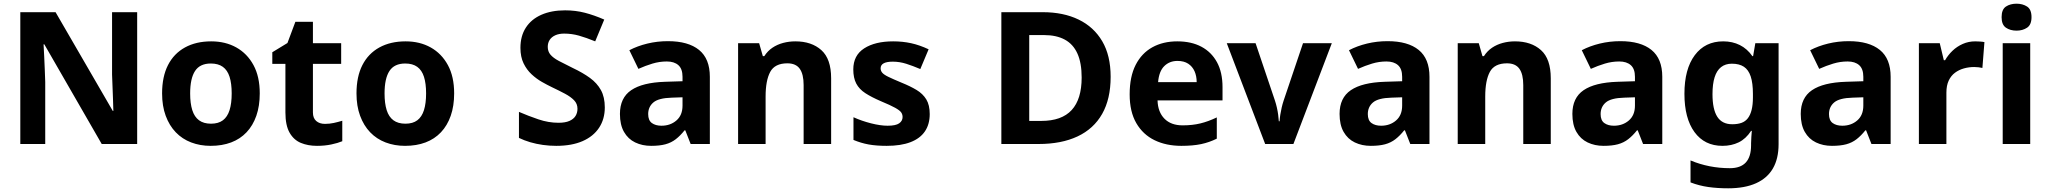

<svg xmlns="http://www.w3.org/2000/svg" viewBox="-20 -780 11095 1040"><path d="M723 0H531L220 -540H216Q218 -506 219.5 -472Q221 -438 222.5 -404Q224 -370 225 -336V0H90V-714H281L591 -179H594Q593 -212 592 -245Q591 -278 589.5 -310.5Q588 -343 587 -376V-714H723Z M1387 -274Q1387 -206 1368.5 -153Q1350 -100 1315.5 -63.5Q1281 -27 1232 -8.5Q1183 10 1121 10Q1064 10 1015.5 -8.5Q967 -27 932 -63.5Q897 -100 877.5 -153Q858 -206 858 -274Q858 -365 890 -427.5Q922 -490 982 -523Q1042 -556 1124 -556Q1201 -556 1260 -523Q1319 -490 1353 -427.5Q1387 -365 1387 -274ZM1010 -274Q1010 -220 1021.5 -183.5Q1033 -147 1058 -128.5Q1083 -110 1123 -110Q1163 -110 1187.5 -128.5Q1212 -147 1223.5 -183.5Q1235 -220 1235 -274Q1235 -328 1223.5 -364Q1212 -400 1187 -418Q1162 -436 1122 -436Q1063 -436 1036.5 -395.5Q1010 -355 1010 -274Z M1740 -109Q1765 -109 1788 -114Q1811 -119 1834 -126V-15Q1810 -5 1774.5 2.5Q1739 10 1697 10Q1648 10 1609.5 -6Q1571 -22 1548.5 -61.5Q1526 -101 1526 -171V-434H1455V-497L1537 -547L1580 -662H1675V-546H1828V-434H1675V-171Q1675 -140 1693 -124.5Q1711 -109 1740 -109Z M2440 -274Q2440 -206 2421.5 -153Q2403 -100 2368.5 -63.5Q2334 -27 2285 -8.5Q2236 10 2174 10Q2117 10 2068.5 -8.5Q2020 -27 1985 -63.5Q1950 -100 1930.5 -153Q1911 -206 1911 -274Q1911 -365 1943 -427.5Q1975 -490 2035 -523Q2095 -556 2177 -556Q2254 -556 2313 -523Q2372 -490 2406 -427.5Q2440 -365 2440 -274ZM2063 -274Q2063 -220 2074.5 -183.5Q2086 -147 2111 -128.5Q2136 -110 2176 -110Q2216 -110 2240.5 -128.5Q2265 -147 2276.5 -183.5Q2288 -220 2288 -274Q2288 -328 2276.5 -364Q2265 -400 2240 -418Q2215 -436 2175 -436Q2116 -436 2089.5 -395.5Q2063 -355 2063 -274Z M3256 -198Q3256 -135 3225 -88Q3194 -41 3135.5 -15.5Q3077 10 2993 10Q2956 10 2920.5 5Q2885 0 2852.5 -9.5Q2820 -19 2791 -33V-174Q2842 -152 2896.5 -133.5Q2951 -115 3005 -115Q3042 -115 3064.5 -125Q3087 -135 3097.5 -152Q3108 -169 3108 -191Q3108 -218 3089.5 -237Q3071 -256 3040 -272.5Q3009 -289 2969 -308Q2944 -320 2915 -336.5Q2886 -353 2859.5 -377.5Q2833 -402 2816 -437Q2799 -472 2799 -521Q2799 -585 2828.5 -630.5Q2858 -676 2912.5 -700Q2967 -724 3041 -724Q3097 -724 3147.5 -711Q3198 -698 3253 -674L3204 -556Q3155 -576 3116 -587Q3077 -598 3036 -598Q3008 -598 2988 -589Q2968 -580 2957.5 -564Q2947 -548 2947 -526Q2947 -501 2962 -483.5Q2977 -466 3007 -450Q3037 -434 3082 -412Q3137 -386 3175.5 -358Q3214 -330 3235 -292Q3256 -254 3256 -198Z M3598 -557Q3708 -557 3766.5 -509.5Q3825 -462 3825 -364V0H3721L3692 -74H3688Q3665 -45 3640.5 -26Q3616 -7 3584.5 1.5Q3553 10 3507 10Q3459 10 3420.5 -8.5Q3382 -27 3360 -65.5Q3338 -104 3338 -163Q3338 -250 3399 -291.5Q3460 -333 3582 -337L3677 -340V-364Q3677 -407 3654.5 -427Q3632 -447 3592 -447Q3552 -447 3514 -435.5Q3476 -424 3438 -407L3389 -508Q3433 -531 3486.5 -544Q3540 -557 3598 -557ZM3619 -251Q3547 -249 3519 -225Q3491 -201 3491 -162Q3491 -128 3511 -113.5Q3531 -99 3563 -99Q3611 -99 3644 -127.5Q3677 -156 3677 -208V-253Z M4288 -556Q4376 -556 4429 -508.5Q4482 -461 4482 -356V0H4333V-319Q4333 -378 4312 -407.5Q4291 -437 4245 -437Q4177 -437 4152 -390.5Q4127 -344 4127 -257V0H3978V-546H4092L4112 -476H4120Q4138 -504 4164 -521.5Q4190 -539 4222 -547.5Q4254 -556 4288 -556Z M5016 -162Q5016 -107 4990 -68.5Q4964 -30 4912 -10Q4860 10 4783 10Q4726 10 4685 2.5Q4644 -5 4603 -22V-145Q4647 -125 4698 -112Q4749 -99 4788 -99Q4832 -99 4850.5 -112Q4869 -125 4869 -146Q4869 -160 4861.5 -171Q4854 -182 4829 -196Q4804 -210 4751 -232Q4700 -254 4667 -275.5Q4634 -297 4618 -327.5Q4602 -358 4602 -404Q4602 -480 4661 -518Q4720 -556 4818 -556Q4869 -556 4915 -546Q4961 -536 5010 -513L4965 -406Q4925 -423 4889 -434.5Q4853 -446 4816 -446Q4783 -446 4766.5 -437Q4750 -428 4750 -410Q4750 -397 4758.5 -386.5Q4767 -376 4791.5 -364Q4816 -352 4864 -332Q4911 -313 4945 -292.5Q4979 -272 4997.5 -241.5Q5016 -211 5016 -162Z M5996 -364Q5996 -244 5950 -163Q5904 -82 5816.5 -41Q5729 0 5606 0H5404V-714H5628Q5740 -714 5822.5 -674Q5905 -634 5950.5 -556.5Q5996 -479 5996 -364ZM5839 -360Q5839 -439 5816 -490Q5793 -541 5747.5 -565.5Q5702 -590 5636 -590H5555V-125H5620Q5731 -125 5785 -184Q5839 -243 5839 -360Z M6357 -556Q6433 -556 6487.5 -527Q6542 -498 6572 -443Q6602 -388 6602 -308V-236H6250Q6252 -173 6287.5 -137Q6323 -101 6386 -101Q6439 -101 6482 -111.5Q6525 -122 6571 -144V-29Q6531 -9 6486.5 0.5Q6442 10 6379 10Q6297 10 6234 -20.5Q6171 -51 6135 -113Q6099 -175 6099 -269Q6099 -365 6131.5 -428.5Q6164 -492 6222 -524Q6280 -556 6357 -556ZM6358 -450Q6315 -450 6286.5 -422Q6258 -394 6253 -335H6462Q6462 -368 6450.5 -394Q6439 -420 6416 -435Q6393 -450 6358 -450Z M6833 0 6625 -546H6781L6886 -235Q6892 -217 6896.5 -197Q6901 -177 6903.5 -158Q6906 -139 6907 -123H6911Q6912 -140 6915 -159Q6918 -178 6922.5 -197.5Q6927 -217 6933 -235L7038 -546H7194L6986 0Z M7496 -557Q7606 -557 7664.5 -509.5Q7723 -462 7723 -364V0H7619L7590 -74H7586Q7563 -45 7538.5 -26Q7514 -7 7482.5 1.5Q7451 10 7405 10Q7357 10 7318.5 -8.5Q7280 -27 7258 -65.5Q7236 -104 7236 -163Q7236 -250 7297 -291.5Q7358 -333 7480 -337L7575 -340V-364Q7575 -407 7552.5 -427Q7530 -447 7490 -447Q7450 -447 7412 -435.5Q7374 -424 7336 -407L7287 -508Q7331 -531 7384.5 -544Q7438 -557 7496 -557ZM7517 -251Q7445 -249 7417 -225Q7389 -201 7389 -162Q7389 -128 7409 -113.5Q7429 -99 7461 -99Q7509 -99 7542 -127.5Q7575 -156 7575 -208V-253Z M8186 -556Q8274 -556 8327 -508.5Q8380 -461 8380 -356V0H8231V-319Q8231 -378 8210 -407.5Q8189 -437 8143 -437Q8075 -437 8050 -390.5Q8025 -344 8025 -257V0H7876V-546H7990L8010 -476H8018Q8036 -504 8062 -521.5Q8088 -539 8120 -547.5Q8152 -556 8186 -556Z M8757 -557Q8867 -557 8925.5 -509.5Q8984 -462 8984 -364V0H8880L8851 -74H8847Q8824 -45 8799.5 -26Q8775 -7 8743.5 1.5Q8712 10 8666 10Q8618 10 8579.5 -8.5Q8541 -27 8519 -65.5Q8497 -104 8497 -163Q8497 -250 8558 -291.5Q8619 -333 8741 -337L8836 -340V-364Q8836 -407 8813.5 -427Q8791 -447 8751 -447Q8711 -447 8673 -435.5Q8635 -424 8597 -407L8548 -508Q8592 -531 8645.5 -544Q8699 -557 8757 -557ZM8778 -251Q8706 -249 8678 -225Q8650 -201 8650 -162Q8650 -128 8670 -113.5Q8690 -99 8722 -99Q8770 -99 8803 -127.5Q8836 -156 8836 -208V-253Z M9314 -556Q9364 -556 9404 -536Q9444 -516 9472 -476H9476L9488 -546H9614V1Q9614 79 9583.5 132Q9553 185 9492 212.5Q9431 240 9341 240Q9283 240 9233.5 233Q9184 226 9137 208V89Q9187 110 9240.5 120.5Q9294 131 9350 131Q9408 131 9436.5 100Q9465 69 9465 7V-4Q9465 -21 9466.5 -39Q9468 -57 9469 -71H9465Q9437 -28 9398 -9Q9359 10 9310 10Q9213 10 9158.5 -64.5Q9104 -139 9104 -272Q9104 -406 9160 -481Q9216 -556 9314 -556ZM9361 -435Q9326 -435 9302.5 -416.5Q9279 -398 9267.5 -361.5Q9256 -325 9256 -270Q9256 -188 9282 -147.5Q9308 -107 9363 -107Q9392 -107 9413 -114.5Q9434 -122 9447.5 -139.5Q9461 -157 9468 -185Q9475 -213 9475 -253V-271Q9475 -330 9463 -366Q9451 -402 9426 -418.5Q9401 -435 9361 -435Z M9994 -557Q10104 -557 10162.5 -509.5Q10221 -462 10221 -364V0H10117L10088 -74H10084Q10061 -45 10036.5 -26Q10012 -7 9980.5 1.5Q9949 10 9903 10Q9855 10 9816.5 -8.5Q9778 -27 9756 -65.5Q9734 -104 9734 -163Q9734 -250 9795 -291.5Q9856 -333 9978 -337L10073 -340V-364Q10073 -407 10050.5 -427Q10028 -447 9988 -447Q9948 -447 9910 -435.5Q9872 -424 9834 -407L9785 -508Q9829 -531 9882.5 -544Q9936 -557 9994 -557ZM10015 -251Q9943 -249 9915 -225Q9887 -201 9887 -162Q9887 -128 9907 -113.5Q9927 -99 9959 -99Q10007 -99 10040 -127.5Q10073 -156 10073 -208V-253Z M10679 -556Q10690 -556 10705 -555Q10720 -554 10729 -552L10718 -412Q10711 -414 10697.5 -415.5Q10684 -417 10674 -417Q10645 -417 10618 -409.5Q10591 -402 10569.5 -386Q10548 -370 10535.5 -343.5Q10523 -317 10523 -278V0H10374V-546H10487L10509 -454H10516Q10532 -482 10556 -505Q10580 -528 10611.5 -542Q10643 -556 10679 -556Z M10977 -546V0H10828V-546ZM10903 -760Q10936 -760 10960 -744.5Q10984 -729 10984 -687Q10984 -646 10960 -630Q10936 -614 10903 -614Q10869 -614 10845.5 -630Q10822 -646 10822 -687Q10822 -729 10845.5 -744.5Q10869 -760 10903 -760Z"/></svg>

Font: Noto Sans Devanagari
Style: Bold
Weight: 700
Version: Version 2.003